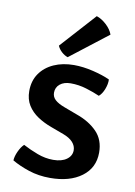

<svg xmlns="http://www.w3.org/2000/svg" viewBox="-86 -799 609 868"><g transform="rotate(10 219.0 -365.5)"><path d="M29 -36Q30 -55 40.5 -77.8Q51 -100.5 64.5 -113.5Q96.5 -96.5 132.5 -83Q168.5 -69.5 205 -69.5Q244 -69.5 266.8 -86Q289.5 -102.5 289.5 -128Q289.5 -148 274.5 -164.8Q259.5 -181.5 229.5 -192.5L171.5 -214Q137 -226.5 108.2 -245.5Q79.5 -264.5 62.2 -292Q45 -319.5 45 -357.5Q45 -404 68.2 -437.8Q91.5 -471.5 132.2 -489.8Q173 -508 224.5 -508Q266 -508 312.8 -496.8Q359.5 -485.5 390.5 -471Q391.5 -450.5 382.2 -426.5Q373 -402.5 358.5 -390.5Q331.5 -402.5 296.2 -413.2Q261 -424 224 -424Q193.5 -424 175 -409Q156.5 -394 156.5 -369.5Q156.5 -350 171 -336.8Q185.5 -323.5 215 -312.5L276.5 -289.5Q333 -269.5 368.8 -233Q404.5 -196.5 404.5 -137.5Q404.5 -67.5 350 -27Q295.5 13.5 205.5 13.5Q152.5 13.5 107.2 -1.5Q62 -16.5 29 -36ZM287 -743.5Q310 -736 332 -715.8Q354 -695.5 362.5 -672L189.5 -538Q175 -542.5 161.2 -555Q147.5 -567.5 141.5 -582.5Z"/></g></svg>

Font: Signika Negative Medium
Style: Regular
Weight: 500
Designer: Anna Giedry
Foundry: Anna Giedry
Version: Version 2.001